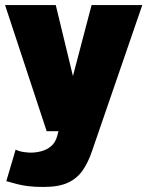

<svg xmlns="http://www.w3.org/2000/svg" viewBox="-29 -520 584 761"><path d="M33 73Q47 80 64.5 82.5Q82 85 93 85Q113 85 134.5 79.5Q156 74 173.5 59.5Q191 45 198 18L334 -500H535L336 78Q321 123 299 155Q277 187 240.5 204Q204 221 144 221Q108 221 84 218Q60 215 40 210Q20 205 -4 198ZM-9 -500H192L313 0H156Z"/></svg>

Font: Moderustic ExtraBold
Style: Regular
Weight: 800
Designer: Tural Alisoy
Foundry: TAFT Foundry
Version: Version 2.120